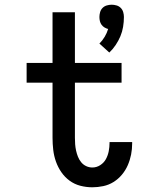

<svg xmlns="http://www.w3.org/2000/svg" viewBox="-20 -787 640 815"><path d="M444 -564 402 -602Q415 -615 424.5 -631Q434 -647 439 -664Q431 -666 423.5 -670.5Q416 -675 411 -682Q406 -689 404 -697.5Q402 -706 402 -715Q402 -725 405 -735.5Q408 -746 415.5 -753.5Q423 -761 433.5 -764Q444 -767 454 -767Q464 -767 474.5 -764Q485 -761 492.5 -753.5Q500 -746 503 -735.5Q506 -725 506 -715Q506 -694 502.5 -673Q499 -652 491 -633Q483 -614 471 -596Q459 -578 444 -564ZM372 8Q346 8 321 1.5Q296 -5 275.5 -20Q255 -35 240.5 -56Q226 -77 217.5 -101Q209 -125 206 -150.5Q203 -176 203 -202V-436H93V-520H203V-735H298V-520H496V-436H298V-202Q298 -188 299 -174.5Q300 -161 303 -147.5Q306 -134 311 -121.5Q316 -109 324.5 -98.5Q333 -88 345.5 -82Q358 -76 372 -76Q390 -76 405.5 -86Q421 -96 429.5 -111.5Q438 -127 441.5 -145Q445 -163 445 -181V-184H541V-178Q541 -154 536.5 -131Q532 -108 522.5 -86Q513 -64 497.5 -45.5Q482 -27 462 -14.5Q442 -2 418.5 3Q395 8 372 8Z"/></svg>

Font: Iosevka HT Medium Extended
Style: Regular
Weight: 500
Width: 7
Monospace: yes
Designer: Belleve Invis
Foundry: Belleve Invis
Version: Version 32.3.0; ttfautohint (v1.8.4)